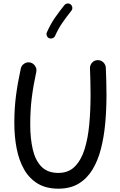

<svg xmlns="http://www.w3.org/2000/svg" viewBox="-20 -1061 699 1119"><path d="M155.8 -696.8Q174.3 -692.4 184.8 -676.3Q195.3 -660.2 191.4 -641.6Q174.3 -563.5 165.3 -491.9Q156.2 -420.4 156.2 -335.9Q156.2 -253.9 171.1 -189.9Q186 -126 221.7 -89.6Q257.3 -53.2 320.3 -53.2Q378.9 -53.2 415.8 -90.1Q452.6 -127 472.7 -190.4Q492.7 -253.9 500.2 -335.9Q507.8 -418 507.8 -507.8Q507.8 -543 506.8 -587.9Q505.9 -632.8 504.4 -662.6Q503.9 -681.6 516.6 -695.8Q529.3 -710 548.3 -710.4Q566.9 -711.4 581.1 -698.7Q595.2 -686 596.7 -667Q598.1 -637.2 599.4 -590.8Q600.6 -544.4 600.6 -507.8Q600.6 -422.4 593.3 -342Q585.9 -261.7 568.1 -192.9Q550.3 -124 518.6 -72Q486.8 -20 438.2 9.3Q389.6 38.6 320.3 38.6Q249 38.6 200 9Q150.9 -20.5 120.8 -73Q90.8 -125.5 77.1 -195.1Q63.5 -264.6 63.5 -344.7Q63.5 -428.2 73.2 -503.4Q83 -578.6 101.1 -661.1Q105 -679.7 121.3 -690.2Q137.7 -700.7 155.8 -696.8ZM391.6 -1035.2Q399.9 -1028.8 401.4 -1017.8Q402.8 -1006.8 396 -998.5Q368.7 -964.4 345 -930.4Q321.3 -896.5 300.8 -851.6Q296.9 -842.3 286.4 -838.4Q275.9 -834.5 266.1 -838.4Q256.8 -842.3 252.9 -853Q249 -863.8 253.4 -873Q275.4 -922.4 301.5 -959.5Q327.6 -996.6 355 -1030.8Q361.8 -1039.1 372.8 -1040.5Q383.8 -1042 391.6 -1035.2Z"/></svg>

Font: Mikhak-DS2-FD Medium
Style: Regular
Weight: 500
Designer: Amin Abedi
Version: Version 3.4